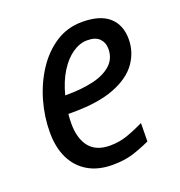

<svg xmlns="http://www.w3.org/2000/svg" viewBox="-106 -637 691 737"><g transform="rotate(-20 239.0 -268.0)"><path d="M231 10Q173 10 131.5 -14.5Q90 -39 68.5 -83.5Q47 -128 47 -189Q47 -253 65 -316Q83 -379 117 -431Q151 -483 199 -514.5Q247 -546 308 -546Q381 -546 417.5 -513.5Q454 -481 454 -423Q454 -370 423 -326.5Q392 -283 326 -257.5Q260 -232 155 -232H138Q137 -222 136.5 -212Q136 -202 136 -193Q136 -132 163.5 -97.5Q191 -63 248 -63Q284 -63 316.5 -74Q349 -85 388 -104L387 -29Q350 -12 315 -1Q280 10 231 10ZM159 -303Q216 -303 263.5 -313.5Q311 -324 339.5 -349Q368 -374 368 -415Q368 -440 352 -456.5Q336 -473 302 -473Q272 -473 242.5 -453Q213 -433 189 -395Q165 -357 151 -303Z"/></g></svg>

Font: Noto Sans Display
Style: Italic
Weight: 400
Italic angle: -12°
Designer: Monotype Design Team
Foundry: Monotype Imaging Inc.
Version: Version 2.003